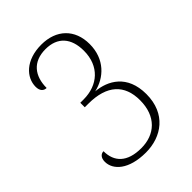

<svg xmlns="http://www.w3.org/2000/svg" viewBox="-213 -826 936 936"><g transform="rotate(-45 255.5 -357.5)"><path d="M233 9C341 9 436 -56 436 -191C436 -324 348 -370 269 -377C345 -394 413 -455 413 -559C413 -661 347 -724 244 -724C136 -724 79 -662 79 -598C79 -569 94 -556 113 -556C113 -638 155 -694 243 -694C325 -694 370 -644 370 -556C370 -450 299 -389 201 -389H178V-358H202C331 -358 393 -298 393 -192C393 -81 326 -22 232 -22C135 -22 91 -69 91 -142C73 -142 59 -128 59 -101C59 -45 115 9 233 9Z"/></g></svg>

Font: Noto Serif Bengali SemiCondensed ExtraLight
Style: Regular
Weight: 200
Width: 4
Designer: Juan Bruce, Universal Thirst, Indian Type Foundry and the Monotype Design Team.
Foundry: Monotype Imaging Inc.
Version: Version 2.003